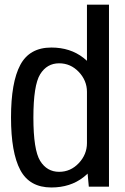

<svg xmlns="http://www.w3.org/2000/svg" viewBox="-20 -805 537 828"><path d="M363 0H450V-785H355V-87ZM201.5 3.5Q283 3.5 340 -40.8Q397 -85 397 -138.5L355 -188Q355 -139 319.8 -101.5Q284.5 -64 235 -64Q182.5 -64 153.2 -111.2Q124 -158.5 124 -298Q124 -437.5 153.2 -484.8Q182.5 -532 235 -532Q284.5 -532 319.8 -494.8Q355 -457.5 355 -409L397 -457.5Q397 -511 340 -555.5Q283 -600 201.5 -600Q107.5 -600 67.5 -525Q27.5 -450 27.5 -298.5Q27.5 -147 67.5 -71.8Q107.5 3.5 201.5 3.5Z"/></svg>

Font: Anybody SemiCondensed
Style: Regular
Weight: 400
Width: 4
Version: Version 1.113;gftools[0.9.25]